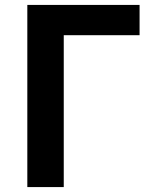

<svg xmlns="http://www.w3.org/2000/svg" viewBox="-20 -760 624 780"><path d="M91 0V-740H547V-617H239V0Z"/></svg>

Font: Noto Sans Korean Bold
Style: Bold
Weight: 700
Designer: Ryoko NISHIZUKA  (kana & ideographs); Paul D. Hunt (Latin, Greek & Cyrillic); Wenlong ZHANG  (bopomofo); Sandoll Communi
Foundry: Adobe Systems Incorporated
Version: Version 1.000;PS 1;hotconv 1.0.78;makeotf.lib2.5.61930